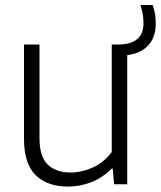

<svg xmlns="http://www.w3.org/2000/svg" viewBox="-20 -714 624 744"><path d="M473 -500.5V0H422L417 -60.5H412.5Q378.5 -26 334.8 -8.5Q291 9 243 9Q164 9 118.5 -35Q73 -79 73 -176.5V-541.5H133V-178.5Q133 -107.5 164.8 -76.5Q196.5 -45.5 253.5 -45.5Q296.5 -45.5 340 -65.2Q383.5 -85 413 -125V-541.5H439Q485.5 -541.5 510.8 -561.8Q536 -582 536 -624Q536 -642.5 533.2 -658.5Q530.5 -674.5 524.5 -694.5H571.5Q578 -676.5 580.8 -660Q583.5 -643.5 583.5 -621.5Q583.5 -569.5 554.2 -538Q525 -506.5 473 -500.5Z"/></svg>

Font: Encode Sans Light
Style: Regular
Weight: 300
Designer: Multiple Designers
Foundry: Impallari Type
Version: Version 2.000